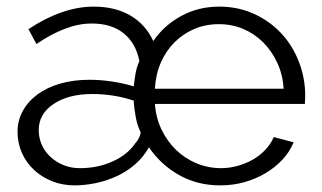

<svg xmlns="http://www.w3.org/2000/svg" viewBox="-20 -550 972 580"><path d="M205 10Q169 10 137.5 -2.5Q106 -15 82.5 -37Q59 -59 46 -88.5Q33 -118 33 -152Q33 -186 49 -215Q65 -244 93.5 -265Q122 -286 162 -297.5Q202 -309 250 -309Q285 -309 320 -303.5Q355 -298 384 -289Q386 -308 389.5 -328Q393 -348 401 -365Q391 -419 354 -449Q317 -479 257 -479Q218 -479 176 -463Q134 -447 90 -417L66 -462Q169 -530 263 -530Q328 -530 374 -503Q420 -476 443 -426Q475 -473 527 -501.5Q579 -530 642 -530Q699 -530 746.5 -508.5Q794 -487 828.5 -450.5Q863 -414 882.5 -364.5Q902 -315 902 -260Q902 -256 901.5 -247.5Q901 -239 901 -236H448Q451 -194 468 -158.5Q485 -123 512 -97Q539 -71 574 -56.5Q609 -42 648 -42Q673 -42 698 -49Q723 -56 744 -68Q765 -80 781.5 -97.5Q798 -115 807 -136L867 -120Q855 -91 833 -67.5Q811 -44 781.5 -26.5Q752 -9 717.5 0.5Q683 10 645 10Q576 10 520.5 -21.5Q465 -53 430 -105Q413 -75 387.5 -53Q362 -31 331 -17Q300 -3 267.5 3.5Q235 10 205 10ZM221 -42Q275 -42 319.5 -62Q364 -82 387 -115Q403 -133 405 -150Q395 -170 390 -196.5Q385 -223 384 -246Q324 -266 259 -266Q187 -266 142 -236Q97 -206 97 -157Q97 -133 106.5 -112Q116 -91 133 -75.5Q150 -60 172.5 -51Q195 -42 221 -42ZM837 -282Q834 -325 817.5 -360.5Q801 -396 775 -422Q749 -448 715 -462.5Q681 -477 641 -477Q601 -477 567 -462.5Q533 -448 507 -422Q481 -396 465.5 -360Q450 -324 448 -282Z"/></svg>

Font: PTCRaleway
Style: Regular
Weight: 400
Designer: Matt McInerney, Pablo Impallari, Rodrigo Fuenzalida
Foundry: Matt McInerney, Pablo Impallari, Rodrigo Fuenzalida
Version: Version 3.000g; ttfautohint (v1.5) -l 8 -r 28 -G 28 -x 14 -D